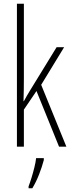

<svg xmlns="http://www.w3.org/2000/svg" viewBox="-20 -780 379 1021"><path d="M107 -365Q107 -332 106.5 -303Q106 -274 105 -242H107Q116 -258 122.5 -270Q129 -282 138 -296L281 -529H321L199 -329L333 0H294L174 -296L107 -197V0H70V-760H107ZM213 71Q204 106 188 147Q172 188 152 221H132V211Q139 193 147.5 165.5Q156 138 163 109.5Q170 81 172 61H213Z"/></svg>

Font: Noto Sans Arabic ExtCond ExtLt
Style: Regular
Weight: 200
Width: 2
Designer: Monotype Design Team, Nadine Chahine, Nizar Qandah and Khaled Hosny
Foundry: Monotype Imaging Inc.
Version: Version 2.012; ttfautohint (v1.8.4.7-5d5b)